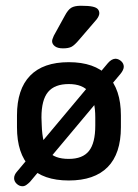

<svg xmlns="http://www.w3.org/2000/svg" viewBox="-20 -617 478 667"><path d="M40 -22Q29 -10 29 2Q29 13 38 21.5Q47 30 58 30Q65 30 71.5 25.5Q78 21 84 15L399 -361Q404 -367 407 -373.5Q410 -380 410 -385Q410 -396 401.5 -404Q393 -412 382 -413Q368 -413 355 -398ZM39 -216V-175Q39 -83 84.5 -36.5Q130 10 219 10Q308 10 354 -36.5Q400 -83 400 -175V-216Q400 -307 354 -354Q308 -401 219 -401Q130 -401 84.5 -354Q39 -307 39 -216ZM125 -182 124 -209Q124 -270 147 -297.5Q170 -325 219 -325Q267 -325 289 -297.5Q311 -270 311 -209V-181Q311 -120 289 -92.5Q267 -65 219 -65Q169 -65 148 -91Q127 -117 125 -182ZM325 -571Q325 -579 320 -585Q315 -591 301.5 -594Q288 -597 261 -597Q239 -597 227.5 -590Q216 -583 205 -562L167 -493Q165 -488 163 -483Q161 -478 161 -474Q161 -464 170.5 -456.5Q180 -449 199 -449Q218 -449 228.5 -454.5Q239 -460 255 -479L316 -550Q325 -562 325 -571Z"/></svg>

Font: Beiruti SemiBold
Style: Regular
Weight: 600
Designer: Arlette Boutros
Foundry: Boutros
Version: Version 1.41